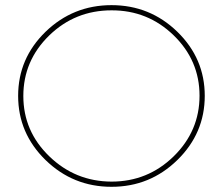

<svg xmlns="http://www.w3.org/2000/svg" viewBox="-20 -719 858 739"><path d="M409.2 -679.2Q269 -679.2 169.4 -582.5Q69.8 -485.4 69.8 -349.6Q69.8 -213.9 169.9 -117.2Q270 -20.5 409.2 -20Q548.8 -20 648.4 -117.2Q748 -214.8 748 -350.6Q748 -486.3 648.4 -583Q548.8 -679.7 409.2 -679.2ZM155.3 -103Q49.8 -206.1 49.8 -350.1Q49.8 -494.1 155.3 -596.7Q261.2 -699.2 409.2 -699.2Q557.1 -699.2 662.6 -596.7Q768.1 -494.1 768.1 -350.1Q768.1 -206.1 662.6 -103Q557.1 0 409.2 0Q261.2 0 155.3 -103Z"/></svg>

Font: Montserrat-Hairline
Style: Regular
Weight: 250
Designer: Julieta Ulanovsky
Foundry: Julieta Ulanovsky
Version: Version 1.000;PS 002.000;hotconv 1.0.70;makeotf.lib2.5.58329